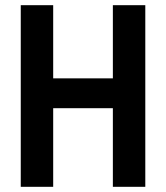

<svg xmlns="http://www.w3.org/2000/svg" viewBox="-20 -720 640 740"><path d="M60 0H185V-303H415V0H540V-700H415V-418H185V-700H60Z"/></svg>

Font: CommitMonoV143 ExtLt
Style: Regular
Weight: 200
Monospace: yes
Designer: Eigil Nikolajsen
Foundry: Eigil Nikolajsen
Version: Version 1.143